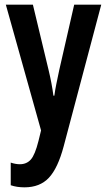

<svg xmlns="http://www.w3.org/2000/svg" viewBox="-20 -563 457 823"><path d="M85 240Q52 240 26 231V134Q47 141 65 141Q94 141 112 121Q130 101 145 41L156 -4L5 -543H121L188 -264Q202 -206 209 -153H213Q216 -176 221.5 -203Q227 -230 234 -263L298 -543H414L253 64Q228 158 189.5 199Q151 240 85 240Z"/></svg>

Font: Noto Sans ExtraCondensed SemiBold
Style: Regular
Weight: 600
Width: 2
Designer: Monotype Design Team
Foundry: Monotype Imaging Inc.
Version: Version 2.013; ttfautohint (v1.8.4.7-5d5b)